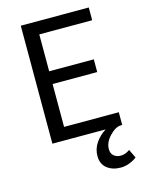

<svg xmlns="http://www.w3.org/2000/svg" viewBox="-129 -734 784 1031"><g transform="rotate(-15 263.5 -218.5)"><path d="M412.1 219.2Q366.2 219.2 336.2 195.3Q306.2 171.4 306.2 127Q306.2 87.4 329.1 54Q352.1 20.5 386.2 0H89.8V-655.8H467.8V-585H173.8V-379.9H421.9V-309.1H173.8V-70.8H478V0H472.2Q440.9 0 408 34.7Q375 69.3 375 106.9Q375 131.8 390.4 144.5Q405.8 157.2 428.2 157.2Q454.6 157.2 479 139.2L502 187Q484.9 200.7 460.7 210Q436.5 219.2 412.1 219.2Z"/></g></svg>

Font: Source Sans Pro
Style: Regular
Weight: 400
Designer: Paul D. Hunt
Foundry: Adobe Systems Incorporated
Version: Version 3.006;hotconv 1.0.111;makeotfexe 2.5.65597